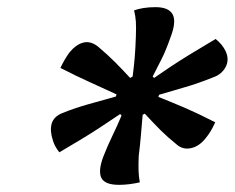

<svg xmlns="http://www.w3.org/2000/svg" viewBox="-20 -797 656 537"><path d="M415 -777Q452 -777 463 -756.5Q474 -736 456 -690Q444 -656 432.5 -633Q421 -610 407 -583L411 -579Q434 -595 456.5 -610Q479 -625 509 -643.5Q539 -662 583 -688Q602 -673 611 -654Q622 -630 611 -609.5Q600 -589 577 -581Q532 -563 498.5 -553.5Q465 -544 425 -532L423 -526Q463 -510 498 -495Q533 -480 582 -455Q576 -442 570 -431.5Q564 -421 554 -409Q536 -387 513.5 -382.5Q491 -378 474 -393Q448 -414 429.5 -432.5Q411 -451 385 -479L379 -476Q376 -442 374 -417.5Q372 -393 368 -361Q367 -336 367.5 -320Q368 -304 371 -287Q340 -280 313 -280Q273 -280 263.5 -299.5Q254 -319 269 -359Q282 -392 294.5 -417.5Q307 -443 320 -474L316 -478Q285 -457 259 -440Q233 -423 206.5 -407Q180 -391 146 -371Q133 -387 128 -404Q119 -431 124.5 -451Q130 -471 155 -481Q190 -495 225.5 -505Q261 -515 304 -527L306 -533Q263 -553 229.5 -568Q196 -583 149 -607Q159 -629 174 -650Q193 -673 213.5 -678Q234 -683 255 -666Q281 -644 301.5 -623.5Q322 -603 344 -579L351 -583Q355 -614 357 -639Q359 -664 360 -695Q361 -721 360 -736.5Q359 -752 355 -768Q366 -772 381 -774.5Q396 -777 415 -777Z"/></svg>

Font: Recursive Sn Csl St Med
Style: Italic
Weight: 500
Italic angle: -15°
Version: Version 1.079;hotconv 1.0.112;makeotfexe 2.5.65598; ttfautoh